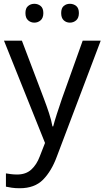

<svg xmlns="http://www.w3.org/2000/svg" viewBox="-20 -750 550 1010"><path d="M1 -536.1H95.2L210.9 -231Q226.1 -190.9 238 -154.5Q250 -118.2 255.9 -85H259.8Q266.1 -109.9 279.1 -150.4Q292 -190.9 306.2 -231.9L415 -536.1H509.8L278.8 74.2Q251 149.9 206.5 195.1Q162.1 240.2 84 240.2Q60.1 240.2 42 237.5Q23.9 234.9 11.2 231.9V162.1Q22 164.1 37.6 166Q53.2 168 69.8 168Q116.2 168 144.5 142.1Q172.9 116.2 189 73.2L216.8 2ZM113.8 -681.2Q113.8 -707 127.7 -718.5Q141.6 -730 160.6 -730Q179.7 -730 193.8 -718.5Q208 -707 208 -681.2Q208 -655.8 193.8 -643.3Q179.7 -630.9 160.6 -630.9Q141.6 -630.9 127.7 -643.3Q113.8 -655.8 113.8 -681.2ZM301.8 -681.2Q301.8 -707 315.2 -718.5Q328.6 -730 347.7 -730Q366.7 -730 380.9 -718.5Q395 -707 395 -681.2Q395 -655.8 380.9 -643.3Q366.7 -630.9 347.7 -630.9Q328.6 -630.9 315.2 -643.3Q301.8 -655.8 301.8 -681.2Z"/></svg>

Font: Kurinto Seri
Style: Regular
Weight: 400
Designer: Kurinto was developed by Clint Goss from a range of fonts that are compatible with the SIL Open Font License Version 1.1
Foundry: Clinton F. Goss
Version: Version 2.196; July 25, 2020